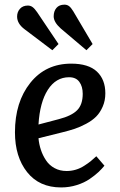

<svg xmlns="http://www.w3.org/2000/svg" viewBox="-20 -799 521 833"><path d="M355 -581.1 243.2 -675.8Q212.9 -703.1 212.9 -728Q212.9 -750.5 224.9 -764.6Q236.8 -778.8 259.8 -778.8Q271 -778.8 279.5 -772.5Q288.1 -766.1 297.9 -750L381.8 -607.9ZM207 -581.1 86.9 -671.9Q54.2 -696.3 54.2 -727.1Q54.2 -747.1 66.7 -761Q79.1 -774.9 101.1 -774.9Q112.3 -774.9 121.3 -768.3Q130.4 -761.7 141.1 -746.1L233.9 -607.9ZM289.1 -522.9Q363.8 -522.9 400.4 -488.5Q437 -454.1 437 -394Q437 -362.3 425.5 -336.2Q414.1 -310.1 397 -293Q379.9 -275.9 353.8 -262Q327.6 -248 304.2 -240.2Q280.8 -232.4 251 -225.1L147 -199.2Q149.4 -172.9 157.5 -148.7Q165.5 -124.5 179.7 -103.3Q193.8 -82 216.8 -69.6Q239.7 -57.1 269 -57.1Q290 -57.1 309.3 -63Q328.6 -68.8 345.9 -80.1Q363.3 -91.3 373.5 -99.6Q383.8 -107.9 397.9 -121.1L433.1 -80.1Q421.9 -66.4 407.5 -52.7Q393.1 -39.1 369.4 -22.7Q345.7 -6.3 313.2 3.9Q280.8 14.2 245.1 14.2Q150.4 14.2 97.7 -52.2Q44.9 -118.7 44.9 -225.1Q44.9 -356.4 111.6 -439.7Q178.2 -522.9 289.1 -522.9ZM338.9 -392.1Q338.9 -423.8 324.2 -443.8Q309.6 -463.9 279.8 -463.9Q222.7 -463.9 187.7 -409.7Q152.8 -355.5 147 -258.8L235.8 -282.2Q290.5 -296.4 314.7 -320.8Q338.9 -345.2 338.9 -392.1Z"/></svg>

Font: Literata Book Medium
Style: Italic
Weight: 500
Italic angle: -3°
Designer: Latin by Veronika Burian and Jose Scaglione. Greek by Irene Vlachou. Cyrillic by Vera Evstafieva
Foundry: TypeTogether
Version: Version 1.003;PS 001.003;hotconv 1.0.88;makeotf.lib2.5.64775